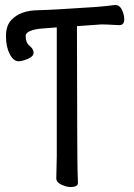

<svg xmlns="http://www.w3.org/2000/svg" viewBox="-20 -734 540 771"><path d="M479 -657Q479 -633 459 -633Q403 -636 388 -636L289 -629Q290 -74 291.5 -45.5Q293 -17 293 0Q293 17 263 17Q247 17 226.5 7.5Q206 -2 206 -18L208 -107V-624Q171 -621 143 -619Q115 -616 99 -608.5Q83 -601 83 -590Q83 -561 101 -548Q115 -536 115 -522Q115 -508 92.5 -498Q70 -488 54 -488Q34 -488 19 -517Q4 -546 4 -588.5Q4 -631 25 -653Q60 -692 133 -693Q188 -694 365 -706Q403 -709 443 -714Q461 -714 471 -692Q479 -672 479 -657Z"/></svg>

Font: Moon Stars Kai HW
Style: Bold
Weight: 700
Designer: GuiWonder
Version: Version 1.101